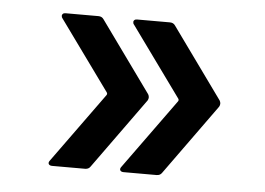

<svg xmlns="http://www.w3.org/2000/svg" viewBox="-36 -499 601 436"><g transform="rotate(5 264.5 -281.0)"><path d="M91 -119 206 -278Q208 -281 206 -284L91 -443Q89 -445 89 -449Q89 -451 91 -453Q93 -455 97 -455H172Q180 -455 184 -449L300 -288Q304 -281 300 -274L184 -113Q180 -107 172 -107H97Q91 -107 89 -110.5Q87 -114 91 -119ZM254 -119 369 -278Q371 -281 369 -284L254 -443Q252 -445 252 -449Q252 -451 254 -453Q256 -455 260 -455H335Q343 -455 347 -449L463 -288Q467 -281 463 -274L347 -113Q343 -107 335 -107H260Q254 -107 252 -110.5Q250 -114 254 -119Z"/></g></svg>

Font: Amber EN Medium
Style: Regular
Weight: 500
Designer: Jeremy Tribby
Foundry: Tribby Type Co.
Version: Version 1.403 November 24, 2021